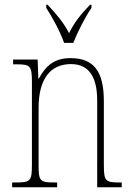

<svg xmlns="http://www.w3.org/2000/svg" viewBox="-20 -786 556 806"><path d="M249 -606H288C305 -651 338 -715 364 -753V-766H358C317 -723 294 -695 270 -647C244 -695 220 -723 180 -766H174V-753C199 -715 234 -651 249 -606ZM31 0H220V-20H211C147 -20 142 -25 142 -95V-333C142 -454 191 -517 278 -517C358 -517 388 -456 388 -364V0H491V-20H484C422 -20 416 -25 416 -95V-361C416 -485 375 -542 276 -542C210 -542 173 -512 143 -456H141L138 -536H35V-516H47C107 -516 114 -511 114 -441V-95C114 -25 108 -20 44 -20H31Z"/></svg>

Font: Noto Serif Devanagari Condensed Thin
Style: Regular
Weight: 100
Width: 3
Designer: Universal Thirst, Indian Type Foundry and the Monotype Design Team
Foundry: Monotype Imaging Inc.
Version: Version 2.004